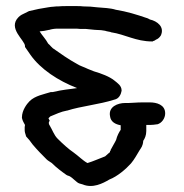

<svg xmlns="http://www.w3.org/2000/svg" viewBox="-20 -609 604 630"><path d="M41 -553C4 -516 62 -477 62 -458V-455L80 -429C113 -382 171 -344 233 -320C223 -318 209 -317 196 -315L177 -312L153 -307H147C125 -300 95 -295 77 -277C68 -268 52 -247 52 -224V-222C54 -212 59 -205 62 -199L61 -192V-182C61 -176 63 -170 65 -164V-163L66 -161C73 -154 80 -145 87 -135C103 -116 117 -102 133 -86C138 -81 145 -78 150 -74C165 -59 181 -47 198 -35L202 -33C214 -30 218 -23 232 -12C237 -7 244 -6 251 -4C284 10 317 -7 339 -20C365 -30 393 -54 410 -73C421 -86 430 -103 438 -116C443 -124 449 -130 450 -147C455 -154 460 -165 460 -179V-199H472C480 -199 487 -200 494 -201H496C511 -205 522 -221 522 -237C522 -266 493 -273 472 -273H446C429 -273 411 -271 401 -271H390C367 -271 335 -259 341 -228C343 -209 359 -201 376 -198V-183C371 -176 364 -163 361 -150C357 -141 349 -129 343 -117V-115L341 -113V-110C339 -108 331 -102 325 -96C306 -89 287 -80 267 -74C252 -82 239 -96 221 -109C206 -119 187 -136 169 -154C157 -166 153 -181 141 -201C141 -201 141 -202 140 -206C140 -207 142 -212 143 -213L139 -221L145 -227C162 -234 181 -243 199 -246H200C247 -261 305 -266 355 -282C371 -285 377 -300 379 -311V-312C379 -328 366 -336 355 -345C339 -358 312 -368 288 -375L268 -383C256 -389 242 -393 233 -399C204 -415 180 -432 153 -451L146 -458C145 -460 141 -463 138 -466C130 -481 118 -493 110 -506C121 -507 129 -508 141 -511H142C147 -513 159 -515 167 -515H221C229 -515 237 -515 244 -514H262C271 -513 281 -512 292 -511H293C299 -511 305 -510 312 -510L325 -508C330 -506 339 -505 343 -504L344 -503H345C391 -496 426 -473 479 -473H481L482 -474C486 -475 488 -476 492 -479C498 -481 503 -486 506 -490V-491H507C522 -521 495 -540 472 -545C468 -547 465 -549 464 -549L462 -550H461C429 -561 397 -571 360 -577C341 -583 320 -583 299 -585C284 -587 269 -588 253 -588C247 -589 239 -589 233 -589H197C189 -589 181 -589 171 -588C167 -588 162 -588 155 -587C151 -587 144 -586 138 -585C117 -582 97 -578 77 -573H76L62 -566C55 -563 47 -559 41 -553Z"/></svg>

Font: Scribbler
Style: ExBd
Weight: 800
Designer: Mew Too
Foundry: Cannot Into Space Fonts
Version: Version 1.001